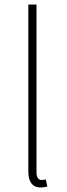

<svg xmlns="http://www.w3.org/2000/svg" viewBox="-20 -814 294 847"><path d="M159 13Q142 13 130 5.5Q118 -2 111.5 -18Q105 -34 105 -59V-794H141V-53Q141 -37 147 -28.5Q153 -20 163 -20Q166 -20 170 -20.5Q174 -21 182 -22L189 9Q182 10 176 11.5Q170 13 159 13Z"/></svg>

Font: Noto Sans JP Thin Thin
Style: Regular
Weight: 250
Version: Version 2.004-H2;hotconv 1.0.118;makeotfexe 2.5.65603